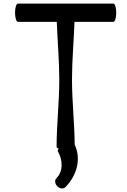

<svg xmlns="http://www.w3.org/2000/svg" viewBox="-20 -820 709 1072"><path d="M345 225C409 161 435 67 397 -12C396 -133 382 -254 382 -375C382 -483 392 -590 396 -698H613C622 -698 629 -721 629 -749C629 -777 622 -800 613 -800H80C71 -800 64 -777 64 -749C64 -721 71 -698 80 -698H297C301 -590 311 -483 311 -375C311 -250 296 -125 296 0C296 4 300 8 308 10C303 16 301 22 303 25C331 74 334 136 295 175C284 186 286 206 300 220C314 234 334 236 345 225Z"/></svg>

Font: Nupuram Medium
Style: Regular
Weight: 500
Designer: Santhosh Thottingal (santhosh.thottingal@gmail.com)
Foundry: SMC
Version: Version 1.000